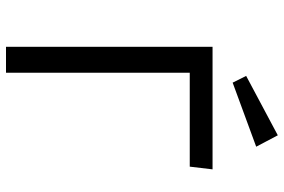

<svg xmlns="http://www.w3.org/2000/svg" viewBox="-173 -773 946 640"><g transform="rotate(90 300.0 -453.0)"><path d="M544.5 -688.5 535.5 -612.5H222.5V0H136V-688.5ZM431 -906 469 -834 255.5 -755.5 233 -800.5Z"/></g></svg>

Font: Fast_Mono
Style: Regular
Weight: 400
Monospace: yes
Designer: Carrois Corporate, Edenspiekermann AG, Nikita Prokopov
Foundry: Carrois Corporate, Edenspiekermann AG, Nikita Prokopov
Version: Version 5.002